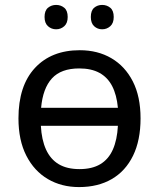

<svg xmlns="http://www.w3.org/2000/svg" viewBox="-20 -750 645 780"><path d="M551 -269Q551 -180 520.5 -117.5Q490 -55 434 -22.5Q378 10 301 10Q230 10 174.5 -22.5Q119 -55 87 -117.5Q55 -180 55 -269Q55 -402 122 -474Q189 -546 304 -546Q377 -546 432.5 -513.5Q488 -481 519.5 -419.5Q551 -358 551 -269ZM303 -63Q354 -63 387.5 -83Q421 -103 438.5 -142.5Q456 -182 459 -239H146Q149 -182 167 -142.5Q185 -103 218.5 -83Q252 -63 303 -63ZM302 -472Q228 -472 191 -431.5Q154 -391 147 -312H459Q454 -365 435.5 -400.5Q417 -436 384 -454Q351 -472 302 -472ZM161 -681Q161 -707 175 -718.5Q189 -730 208 -730Q227 -730 241 -718.5Q255 -707 255 -681Q255 -656 241 -643.5Q227 -631 208 -631Q189 -631 175 -643.5Q161 -656 161 -681ZM349 -681Q349 -707 362.5 -718.5Q376 -730 395 -730Q414 -730 428 -718.5Q442 -707 442 -681Q442 -656 428 -643.5Q414 -631 395 -631Q376 -631 362.5 -643.5Q349 -656 349 -681Z"/></svg>

Font: Noto Sans Ambassadori
Style: Regular
Weight: 400
Designer: Monotype Design Team
Foundry: Monotype Imaging Inc.
Version: Version 2.013